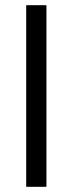

<svg xmlns="http://www.w3.org/2000/svg" viewBox="-20 -720 294 740"><path d="M159 -700H81V0H159Z"/></svg>

Font: Bebas Neue Regular two
Style: Regular2
Weight: 400
Designer: Ryoichi Tsunekawa & LGV (GE)
Foundry: Free Software Foundation, Inc.
Version: Version 1.003 August 13, 2016